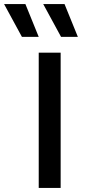

<svg xmlns="http://www.w3.org/2000/svg" viewBox="-91 -917 414 937"><path d="M33 -897 98 -737H16L-71 -897ZM224 -897 289 -737H207L120 -897ZM205 -660V0H98V-660Z"/></svg>

Font: Elaine Sans Medium
Style: Regular
Weight: 500
Designer: Wei Huang
Foundry: Wei Huang
Version: Version 2.001;December 24, 2019;FontCreator 12.0.0.2547 64-b